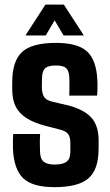

<svg xmlns="http://www.w3.org/2000/svg" viewBox="-20 -793 473 823"><path d="M213.6 9.2Q119.3 9.2 79.4 -29Q39.5 -67.2 35.6 -154.4Q35.1 -174.2 35.4 -191.4Q35.8 -208.6 36.6 -218.6H151.9Q150.4 -189.2 150.9 -171.5Q151.3 -153.7 151.7 -140.1Q152.9 -111.1 168 -99.4Q183.1 -87.7 213.6 -87.7Q249.2 -87.7 265.2 -99.7Q281.2 -111.8 281.4 -141Q281.6 -154.2 281.6 -158.7Q281.6 -163.2 281.6 -167.3Q281.6 -171.5 281.4 -183.6Q281.2 -204.7 272.7 -217.4Q264.2 -230.2 241.3 -236.3L172.3 -254.3Q126.5 -266.5 95.5 -285.5Q64.4 -304.5 48.6 -333.8Q32.8 -363.2 32.5 -407.2Q32.3 -417.8 32.3 -426.2Q32.3 -434.6 32.5 -443.2Q33 -532.1 75.1 -570.6Q117.2 -609.2 219.9 -609.2Q313.6 -609.2 353.6 -572Q393.6 -534.7 397.4 -448.4Q398.2 -438.1 397.8 -415.3Q397.4 -392.5 396.2 -383.3H276.8Q277.5 -395.1 277.6 -410.5Q277.8 -425.9 277.6 -440.2Q277.5 -454.5 277 -463.1Q275.7 -489.9 263.5 -501.1Q251.3 -512.3 219.9 -512.3Q187.1 -512.3 174.2 -501.1Q161.4 -489.9 160.4 -462.9Q160.3 -459.1 159.8 -449.4Q159.3 -439.7 159.4 -418.7Q159.7 -393.3 168.3 -378.6Q177 -363.9 203.3 -357.4L265.1 -342.8Q334 -326.9 368.4 -292.2Q402.8 -257.5 402.8 -189.9Q402.8 -179.9 402.7 -170.8Q402.7 -161.6 402.4 -151.1Q401.9 -65.4 358.6 -28.1Q315.3 9.2 213.6 9.2ZM89 -640.9 174.7 -773.3H253.7L339.5 -640.9H252.6L214.3 -705.7L175.9 -640.9Z"/></svg>

Font: Big Shoulders Text SC Thin
Style: Regular
Weight: 100
Designer: Patric King
Foundry: XO Type Co
Version: Version 2.002